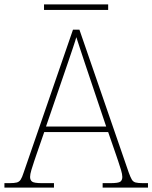

<svg xmlns="http://www.w3.org/2000/svg" viewBox="-24 -848 689 868"><path d="M-4 0V-20H18Q41 -20 52 -23Q63 -26 69.5 -36Q76 -46 83 -68L306 -714H335L558 -68Q566 -46 572 -36Q578 -26 589 -23Q600 -20 623 -20H645V0H440V-20H474Q512 -20 520.5 -27Q529 -34 529 -48Q529 -60 523 -80Q517 -100 510.5 -119Q504 -138 501 -147L465 -251H176L140 -147Q137 -138 130.5 -119Q124 -100 118 -80Q112 -60 112 -48Q112 -34 121 -27Q130 -20 167 -20H220V0ZM184 -276H456L379 -505Q370 -532 359 -564.5Q348 -597 338 -628Q328 -659 321 -680Q317 -665 306.5 -634Q296 -603 285 -570.5Q274 -538 266 -515ZM175 -803V-828H465V-803Z"/></svg>

Font: Noto Serif Tamil Thin
Style: Regular
Weight: 100
Designer: Indian Type Foundry, Tom Grace, and the Monotype Design Team
Foundry: Monotype Imaging Inc.
Version: Version 2.004; ttfautohint (v1.8.4.7-5d5b)